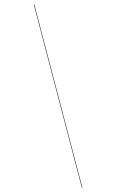

<svg xmlns="http://www.w3.org/2000/svg" viewBox="-20 -814 560 926"><path d="M377 91 375 92 143 -793 145 -794Z"/></svg>

Font: FiraGO Two
Style: Regular
Weight: 100
Designer: bBox Type
Foundry: bBox Type GmbH
Version: Version 1.001